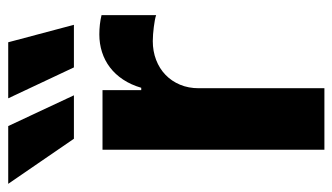

<svg xmlns="http://www.w3.org/2000/svg" viewBox="-216 -624 817 472"><g transform="rotate(-90 193.0 -388.5)"><path d="M60.4 -545.5H207V-450.3H212.7Q220.2 -475.9 233 -495Q245.7 -514.2 262.8 -527.2Q279.8 -540.1 300.4 -546.7Q321 -553.3 343.8 -553.3Q369 -553.3 391.3 -547.9V-413.7Q386 -415.5 378.4 -416.9Q370.7 -418.3 362 -419.4Q353.3 -420.5 344.3 -421.2Q335.2 -421.9 327.4 -421.9Q302.6 -421.9 281.2 -413.7Q259.9 -405.5 244.5 -390.6Q229 -375.7 220.3 -354.9Q211.6 -334.2 211.6 -308.6V0H60.4ZM118.6 -777.3 194.2 -615.8H87.4L-23.4 -777.3ZM324.6 -777.3 367.5 -615.8H262.8L186.8 -777.3Z"/></g></svg>

Font: Inter P
Style: Bold
Weight: 700
Designer: Rasmus Andersson
Foundry: rsms
Version: Version 3.018;git-588b23468